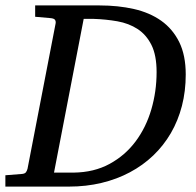

<svg xmlns="http://www.w3.org/2000/svg" viewBox="-35 -691 726 711"><path d="M544.9 -423.8Q544.9 -486.3 525.9 -524.4Q506.8 -562.5 474.6 -583.5Q442.4 -604.5 399.9 -612.1Q357.4 -619.6 311 -621.1H274.9L165 -51.8H237.8Q313.5 -52.7 371.1 -84.2Q428.7 -115.7 467.3 -167.5Q505.9 -219.2 525.4 -285.9Q544.9 -352.5 544.9 -423.8ZM652.8 -415Q652.8 -353.5 638.7 -298.8Q624.5 -244.1 597.7 -198Q570.8 -151.9 532.5 -115.2Q494.1 -78.6 446 -53Q397.9 -27.3 341.1 -13.7Q284.2 0 220.2 0H-15.1V-42L46.9 -46.9Q56.6 -47.9 60.5 -52.5Q64.5 -57.1 66.9 -65.9L170.9 -604Q172.4 -612.3 168.5 -617.7Q164.6 -623 150.9 -624L95.2 -628.9V-670.9H334Q402.3 -670.9 460.7 -657.7Q519 -644.5 561.8 -614.3Q604.5 -584 628.7 -535.2Q652.8 -486.3 652.8 -415Z"/></svg>

Font: Charis SIL Afr
Style: Italic
Weight: 400
Italic angle: -11°
Foundry: SIL International
Version: Version 5.000